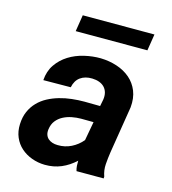

<svg xmlns="http://www.w3.org/2000/svg" viewBox="-108 -799 803 897"><g transform="rotate(15 293.5 -350.5)"><path d="M341.8 0Q337.9 -12.7 337.2 -24.7Q336.4 -36.6 336.9 -49.3Q306.2 -20.5 269.8 -5.1Q233.4 10.3 190.4 9.8Q157.2 9.3 127.2 -1.7Q97.2 -12.7 75 -32.5Q52.7 -52.2 40.5 -80.6Q28.3 -108.9 29.8 -144Q31.2 -179.2 43.2 -206.1Q55.2 -232.9 74.7 -252.9Q94.2 -272.9 119.6 -286.4Q145 -299.8 173.8 -308.1Q202.6 -316.4 233.2 -319.8Q263.7 -323.2 293.5 -323.2L369.6 -322.3L376 -355Q378.9 -374 374.8 -389.2Q370.6 -404.3 360.6 -414.8Q350.6 -425.3 335.4 -430.9Q320.3 -436.5 301.3 -437Q267.1 -438 244.1 -421.6Q221.2 -405.3 214.4 -371.6L82 -370.6Q85 -414.6 106.9 -446.5Q128.9 -478.5 162.1 -499.3Q195.3 -520 235.6 -529.5Q275.9 -539.1 315.4 -538.6Q356.9 -537.6 394 -525.4Q431.2 -513.2 458.3 -490Q485.4 -466.8 499.3 -432.6Q513.2 -398.4 508.8 -353L472.2 -126Q467.8 -97.2 465.6 -67.1Q463.4 -37.1 473.6 -8.8L473.1 0ZM225.1 -94.7Q259.8 -93.8 290.3 -108.9Q320.8 -124 342.8 -150.4L359.4 -241.7L299.3 -242.2Q277.3 -242.2 254.9 -237.8Q232.4 -233.4 213.4 -223.4Q194.3 -213.4 181.2 -196.8Q168 -180.2 164.6 -154.8Q162.6 -139.6 166.5 -128.4Q170.4 -117.2 178.7 -109.9Q187 -102.5 199 -98.6Q210.9 -94.7 225.1 -94.7ZM515.6 -630.9H168.9L181.6 -710.9H528.3Z"/></g></svg>

Font: Roboto Mono
Style: Bold Italic
Weight: 700
Designer: Google
Version: Version 2.000985; 2015; ttfautohint (v1.3)